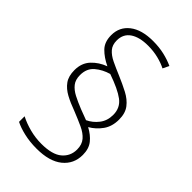

<svg xmlns="http://www.w3.org/2000/svg" viewBox="-226 -839 902 902"><g transform="rotate(45 225.5 -387.5)"><path d="M67 -402Q67 -449 95 -479Q123 -509 164 -524Q124 -543 98.5 -569Q73 -595 73 -640Q73 -695 115 -727.5Q157 -760 232 -760Q273 -760 307 -752Q341 -744 369 -731L354 -700Q331 -712 299 -720Q267 -728 231 -728Q174 -728 141.5 -706Q109 -684 109 -641Q109 -611 125 -592.5Q141 -574 169 -560.5Q197 -547 233 -532Q273 -515 306.5 -497.5Q340 -480 360 -454Q380 -428 380 -386Q380 -340 357.5 -308.5Q335 -277 302 -258Q336 -240 356.5 -214.5Q377 -189 377 -148Q377 -88 332 -51.5Q287 -15 202 -15Q157 -15 118.5 -24Q80 -33 55 -46V-83Q86 -67 124 -57Q162 -47 202 -47Q274 -47 307 -75Q340 -103 340 -147Q340 -180 322.5 -200.5Q305 -221 273.5 -235.5Q242 -250 202 -266Q163 -280 132.5 -296.5Q102 -313 84.5 -337.5Q67 -362 67 -402ZM102 -404Q102 -373 117 -354Q132 -335 158 -321.5Q184 -308 219 -294L272 -274Q302 -288 323.5 -315.5Q345 -343 345 -382Q345 -429 309.5 -455.5Q274 -482 199 -508Q160 -497 131 -472.5Q102 -448 102 -404Z"/></g></svg>

Font: Noto Sans Armenian SemiCondensed ExtraLight
Style: Regular
Weight: 200
Width: 4
Designer: Monotype Design Team
Foundry: Monotype Imaging Inc.
Version: Version 2.008; ttfautohint (v1.8.4.7-5d5b)